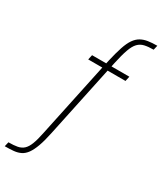

<svg xmlns="http://www.w3.org/2000/svg" viewBox="-370 -825 926 1097"><g transform="rotate(30 93.0 -276.5)"><path d="M-141 190 -134 160Q-99 160 -75.5 155.5Q-52 151 -36 136.5Q-20 122 -8.5 92.5Q3 63 13 13L117 -478H24L31 -510H133L122 -499L129 -531Q142 -588 155 -627Q168 -666 184 -689Q200 -712 220.5 -723.5Q241 -735 267 -739Q293 -743 327 -743L320 -713Q285 -713 261 -707.5Q237 -702 220 -684.5Q203 -667 190 -630.5Q177 -594 164 -533L157 -499L151 -510H277L270 -478H152L53 -10Q41 48 27.5 85Q14 122 -1.5 143.5Q-17 165 -37 175Q-57 185 -82.5 187.5Q-108 190 -141 190Z"/></g></svg>

Font: Saira SemiCondensed Thin
Style: Regular
Weight: 250
Width: 4
Designer: Hector Gatti with collaboration of the Omnibus-Type team
Foundry: Omnibus-Type
Version: Version 1.101